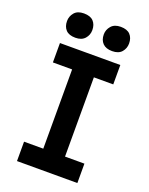

<svg xmlns="http://www.w3.org/2000/svg" viewBox="-165 -986 833 1070"><g transform="rotate(20 252.0 -450.5)"><path d="M73 0V-115H187V-585H73V-700H431V-585H316V-115H431V0ZM361 -757Q324 -757 305 -776.5Q286 -796 286 -829Q286 -857 305 -879Q324 -901 361 -901Q399 -901 417.5 -881.5Q436 -862 436 -829Q436 -800 417.5 -778.5Q399 -757 361 -757ZM143 -757Q105 -757 86.5 -776.5Q68 -796 68 -829Q68 -857 86.5 -879Q105 -901 143 -901Q181 -901 199.5 -881.5Q218 -862 218 -829Q218 -800 199 -778.5Q180 -757 143 -757Z"/></g></svg>

Font: Readex Pro Medium
Style: Regular
Weight: 500
Designer: Bonnie Shaver-Troup, Thomas Jockin
Foundry: Lexend
Version: Version 1.204